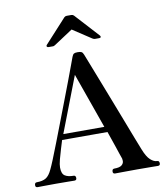

<svg xmlns="http://www.w3.org/2000/svg" viewBox="-101 -1042 974 1125"><g transform="rotate(-10 386.5 -479.5)"><path d="M31 0Q18 0 18 -13Q18 -29 31 -29Q66 -29 86 -41.5Q106 -54 122 -89Q130 -105 145.5 -143Q161 -181 181.5 -234Q202 -287 225 -347Q248 -407 271 -467Q294 -527 313.5 -578.5Q333 -630 346.5 -667Q360 -704 365 -717Q370 -730 376.5 -734Q383 -738 399 -738Q415 -738 422 -734Q429 -730 434 -717Q442 -697 459.5 -652Q477 -607 500 -548Q523 -489 548 -424.5Q573 -360 596.5 -299Q620 -238 639 -188.5Q658 -139 669 -112Q687 -66 707.5 -47.5Q728 -29 747 -29Q760 -29 760 -13Q760 0 747 0Q737 0 706 -0.5Q675 -1 623 -1Q580 -1 541 -0.5Q502 0 492 0Q479 0 479 -13Q479 -29 492 -29Q524 -29 536.5 -39.5Q549 -50 549 -64.5Q549 -79 544 -89Q543 -91 537 -109Q531 -127 522.5 -152.5Q514 -178 505 -203.5Q496 -229 490 -247H220Q214 -227 204.5 -196.5Q195 -166 187.5 -137Q180 -108 180 -90Q180 -53 198.5 -41Q217 -29 250 -29Q263 -29 263 -13Q263 0 250 0Q240 0 212.5 -0.5Q185 -1 141 -1Q102 -1 72 -0.5Q42 0 31 0ZM233 -280H477L360 -610ZM236 -797Q229 -797 226.5 -802Q224 -807 229 -812L358 -953Q364 -959 373 -959H400Q409 -959 415 -953L544 -812Q549 -807 547.5 -802Q546 -797 538 -797H512Q508 -797 505 -798.5Q502 -800 498 -802L387 -875L276 -802Q272 -800 269.5 -798.5Q267 -797 262 -797Z"/></g></svg>

Font: Zen Antique
Style: Regular
Weight: 400
Designer: Yoshimichi Ohira
Foundry: Positype
Version: Version 1.001